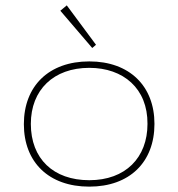

<svg xmlns="http://www.w3.org/2000/svg" viewBox="-20 -688 665 716"><path d="M324 -509 338 -521 229 -668 205 -648ZM313 8C463 8 556 -83 556 -226C556 -367 463 -459 313 -459C162 -459 69 -367 69 -225C69 -83 162 8 313 8ZM313 -16C179 -16 95 -96 95 -226C95 -353 180 -435 313 -435C440 -435 531 -358 530 -226C530 -100 448 -16 313 -16Z"/></svg>

Font: Inconsolata Expanded ExtraLight
Style: Regular
Weight: 200
Width: 7
Monospace: yes
Designer: Raph Levien, Cyreal, Brenton Simpson
Foundry: Raph Levien, Cyreal, Google
Version: Version 3.100